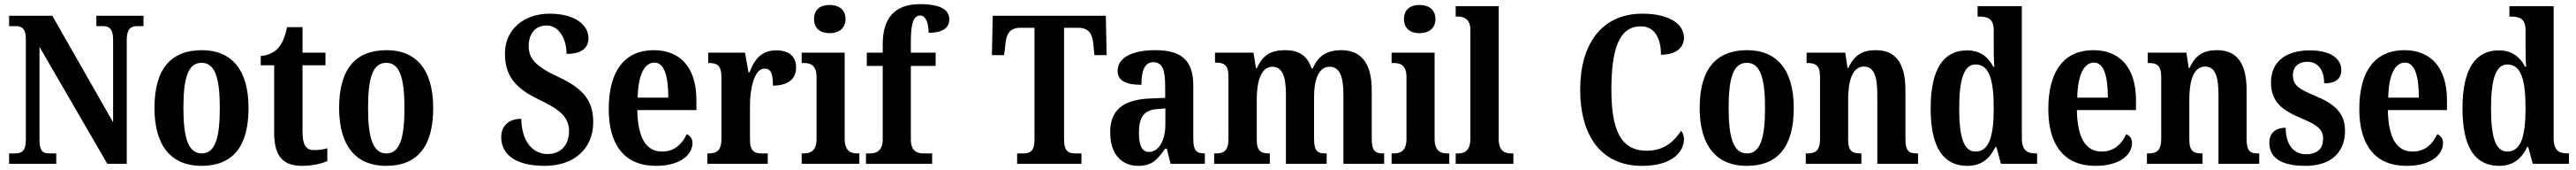

<svg xmlns="http://www.w3.org/2000/svg" viewBox="-20 -790 12458 820"><path d="M24 0H252V-50H220C189 -50 171 -58 171 -117V-564L499 0H593V-597C593 -652 614 -664 643 -664H674V-714H446V-664H478C505 -664 527 -653 527 -601V-200L233 -714H24V-664H55C82 -664 105 -656 105 -601V-117C105 -58 83 -50 51 -50H24Z M954 10C1104 10 1182 -81 1182 -269C1182 -457 1097 -548 957 -548C806 -548 727 -457 727 -269C727 -81 813 10 954 10ZM956 -50C890 -50 867 -126 867 -269C867 -414 889 -487 955 -487C1020 -487 1043 -414 1043 -269C1043 -126 1021 -50 956 -50Z M1440 10C1500 10 1543 -4 1563 -13V-75C1544 -69 1522 -66 1499 -66C1458 -66 1443 -93 1443 -156V-475H1554V-536H1443V-659H1368C1359 -612 1345 -583 1329 -562C1311 -541 1282 -523 1241 -520V-475H1306V-147C1306 -30 1356 10 1440 10Z M1847 10C1997 10 2075 -81 2075 -269C2075 -457 1990 -548 1850 -548C1699 -548 1620 -457 1620 -269C1620 -81 1706 10 1847 10ZM1849 -50C1783 -50 1760 -126 1760 -269C1760 -414 1782 -487 1848 -487C1913 -487 1936 -414 1936 -269C1936 -126 1914 -50 1849 -50Z M2614 10C2756 10 2849 -72 2849 -201C2849 -302 2803 -362 2682 -418C2564 -472 2537 -511 2537 -568C2537 -631 2572 -667 2623 -667C2689 -667 2720 -594 2720 -530C2794 -530 2826 -560 2826 -606C2826 -666 2766 -724 2638 -724C2515 -724 2422 -649 2422 -532C2422 -432 2464 -368 2584 -311C2680 -265 2732 -230 2732 -157C2732 -94 2695 -47 2628 -47C2559 -47 2503 -104 2501 -217C2451 -217 2404 -192 2404 -128C2404 -61 2452 10 2614 10Z M3152 10C3276 10 3329 -48 3329 -100C3329 -122 3317 -136 3301 -143C3280 -97 3243 -59 3183 -59C3106 -59 3065 -121 3062 -259H3348V-307C3348 -465 3269 -548 3142 -548C3004 -548 2924 -452 2924 -264C2924 -90 3001 10 3152 10ZM3212 -319H3064C3066 -428 3096 -488 3145 -488C3193 -488 3212 -422 3212 -319Z M3401 0H3693V-50H3665C3631 -50 3607 -58 3607 -117V-281C3607 -357 3626 -459 3677 -459C3710 -459 3718 -432 3718 -377C3788 -377 3830 -407 3830 -464C3830 -514 3800 -547 3735 -547C3665 -547 3630 -508 3605 -441H3600L3583 -536H3405V-486H3408C3446 -486 3469 -477 3469 -418V-122C3469 -59 3443 -50 3404 -50H3401Z M3992 -630C4034 -630 4069 -651 4069 -698C4069 -746 4034 -766 3992 -766C3949 -766 3917 -746 3917 -698C3917 -651 3949 -630 3992 -630ZM3857 0H4136V-50H4126C4094 -50 4065 -62 4065 -121V-536H3857V-486H3869C3901 -486 3929 -474 3929 -419V-120C3929 -62 3900 -50 3867 -50H3857Z M4168 0H4488V-50H4446C4420 -50 4385 -58 4385 -117V-472H4505V-536H4385V-592C4385 -679 4399 -715 4430 -715C4462 -715 4471 -666 4471 -632C4545 -632 4571 -659 4571 -697C4571 -735 4542 -770 4430 -770C4303 -770 4249 -699 4249 -576V-536H4172V-472H4249V-117C4249 -58 4212 -50 4188 -50H4168Z M4899 0H5210V-50H5183C5149 -50 5126 -58 5126 -117V-656H5194C5246 -656 5262 -626 5267 -582L5273 -524H5332L5328 -714H4781L4777 -524H4836L4843 -582C4848 -626 4863 -656 4915 -656H4983V-116C4983 -58 4959 -50 4927 -50H4899Z M5485 10C5551 10 5576 -19 5615 -73H5623L5641 0H5807V-50H5804C5764 -50 5751 -66 5751 -121V-378C5751 -503 5689 -548 5567 -548C5465 -548 5385 -517 5385 -448C5385 -402 5423 -381 5500 -381C5500 -448 5515 -490 5558 -490C5604 -490 5615 -447 5615 -373V-318L5543 -315C5413 -310 5349 -260 5349 -152C5349 -41 5409 10 5485 10ZM5536 -57C5503 -57 5488 -90 5488 -148C5488 -222 5510 -260 5578 -264L5616 -267V-191C5616 -112 5584 -57 5536 -57Z M5852 0H6121V-50H6119C6080 -50 6058 -59 6058 -116V-312C6058 -395 6078 -468 6133 -468C6183 -468 6199 -419 6199 -333V0H6396V-50H6392C6353 -50 6335 -59 6335 -121V-324C6335 -402 6356 -468 6410 -468C6460 -468 6477 -419 6477 -333V0H6674V-50H6671C6632 -50 6614 -59 6614 -121V-355C6614 -490 6559 -548 6467 -548C6403 -548 6356 -525 6329 -460H6323C6303 -523 6258 -548 6196 -548C6127 -548 6087 -525 6059 -462H6054L6042 -536H5856V-488H5859C5897 -488 5921 -479 5921 -422V-120C5921 -59 5896 -50 5857 -50H5852Z M6845 -630C6887 -630 6922 -651 6922 -698C6922 -746 6887 -766 6845 -766C6802 -766 6770 -746 6770 -698C6770 -651 6802 -630 6845 -630ZM6710 0H6989V-50H6979C6947 -50 6918 -62 6918 -121V-536H6710V-486H6722C6754 -486 6782 -474 6782 -419V-120C6782 -62 6753 -50 6720 -50H6710Z M7020 0H7299V-50H7289C7256 -50 7228 -62 7228 -121V-760H7020V-710H7031C7054 -710 7091 -702 7091 -647V-121C7091 -62 7062 -50 7031 -50H7020Z M7921 10C8077 10 8124 -65 8124 -119C8124 -134 8118 -151 8110 -159C8079 -113 8033 -63 7944 -63C7819 -63 7773 -161 7773 -358C7773 -550 7809 -663 7915 -663C7990 -663 8013 -592 8013 -526C8086 -526 8124 -561 8124 -608C8124 -672 8056 -724 7923 -724C7725 -724 7622 -576 7622 -358C7622 -137 7722 10 7921 10Z M8427 10C8577 10 8655 -81 8655 -269C8655 -457 8570 -548 8430 -548C8279 -548 8200 -457 8200 -269C8200 -81 8286 10 8427 10ZM8429 -50C8363 -50 8340 -126 8340 -269C8340 -414 8362 -487 8428 -487C8493 -487 8516 -414 8516 -269C8516 -126 8494 -50 8429 -50Z M8713 0H8982V-50H8979C8940 -50 8918 -59 8918 -116V-312C8918 -393 8936 -469 8994 -469C9044 -469 9059 -419 9059 -333V0H9256V-50H9252C9213 -50 9195 -59 9195 -121V-355C9195 -490 9144 -548 9052 -548C8987 -548 8948 -525 8919 -462H8915L8904 -536H8717V-486H8721C8758 -486 8782 -477 8782 -420V-120C8782 -59 8756 -50 8717 -50H8713Z M9494 10C9563 10 9603 -25 9630 -81H9635L9657 0H9832V-50H9826C9785 -50 9758 -63 9758 -124V-760H9544V-710H9552C9589 -710 9622 -702 9622 -646V-581C9622 -545 9622 -501 9625 -468H9620C9596 -514 9558 -547 9493 -547C9381 -547 9317 -460 9317 -267C9317 -75 9381 10 9494 10ZM9534 -59C9477 -59 9455 -128 9455 -267C9455 -404 9477 -479 9534 -479C9601 -479 9622 -404 9622 -268C9622 -133 9600 -59 9534 -59Z M10114 10C10238 10 10291 -48 10291 -100C10291 -122 10279 -136 10263 -143C10242 -97 10205 -59 10145 -59C10068 -59 10027 -121 10024 -259H10310V-307C10310 -465 10231 -548 10104 -548C9966 -548 9886 -452 9886 -264C9886 -90 9963 10 10114 10ZM10174 -319H10026C10028 -428 10058 -488 10107 -488C10155 -488 10174 -422 10174 -319Z M10363 0H10632V-50H10629C10590 -50 10568 -59 10568 -116V-312C10568 -393 10586 -469 10644 -469C10694 -469 10709 -419 10709 -333V0H10906V-50H10902C10863 -50 10845 -59 10845 -121V-355C10845 -490 10794 -548 10702 -548C10637 -548 10598 -525 10569 -462H10565L10554 -536H10367V-486H10371C10408 -486 10432 -477 10432 -420V-120C10432 -59 10406 -50 10367 -50H10363Z M11130 10C11253 10 11321 -55 11321 -159C11321 -249 11265 -291 11178 -327C11093 -362 11069 -381 11069 -428C11069 -469 11098 -492 11138 -492C11188 -492 11220 -456 11220 -388C11278 -388 11303 -411 11303 -453C11303 -502 11259 -547 11150 -547C11038 -547 10963 -495 10963 -393C10963 -301 11012 -260 11113 -218C11188 -187 11215 -165 11215 -121C11215 -77 11191 -46 11132 -46C11072 -46 11034 -93 11034 -174C10996 -174 10955 -157 10955 -102C10955 -34 11004 10 11130 10Z M11618 10C11742 10 11795 -48 11795 -100C11795 -122 11783 -136 11767 -143C11746 -97 11709 -59 11649 -59C11572 -59 11531 -121 11528 -259H11814V-307C11814 -465 11735 -548 11608 -548C11470 -548 11390 -452 11390 -264C11390 -90 11467 10 11618 10ZM11678 -319H11530C11532 -428 11562 -488 11611 -488C11659 -488 11678 -422 11678 -319Z M12066 10C12135 10 12175 -25 12202 -81H12207L12229 0H12404V-50H12398C12357 -50 12330 -63 12330 -124V-760H12116V-710H12124C12161 -710 12194 -702 12194 -646V-581C12194 -545 12194 -501 12197 -468H12192C12168 -514 12130 -547 12065 -547C11953 -547 11889 -460 11889 -267C11889 -75 11953 10 12066 10ZM12106 -59C12049 -59 12027 -128 12027 -267C12027 -404 12049 -479 12106 -479C12173 -479 12194 -404 12194 -268C12194 -133 12172 -59 12106 -59Z"/></svg>

Font: Noto Serif Tamil Condensed
Style: Bold
Weight: 700
Width: 3
Designer: Indian Type Foundry, Tom Grace, and the Monotype Design Team
Foundry: Monotype Imaging Inc.
Version: Version 2.004